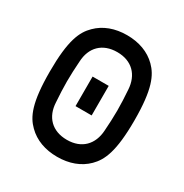

<svg xmlns="http://www.w3.org/2000/svg" viewBox="-167 -845 950 990"><g transform="rotate(30 308.0 -350.0)"><path d="M308 12C379 12 440 -10 484 -54C528 -98 560 -164 560 -350C560 -536 528 -602 484 -646C440 -690 379 -712 308 -712C237 -712 176 -690 132 -646C87 -602 56 -536 56 -350C56 -164 87 -98 132 -54C176 -10 237 12 308 12ZM308 -89C219 -89 167 -144 163 -228C160 -272 158 -310 158 -350C158 -390 160 -428 163 -472C167 -556 219 -611 308 -611C396 -611 448 -556 453 -472C456 -428 458 -390 458 -350C458 -310 456 -272 453 -228C448 -144 396 -89 308 -89ZM260 -262H356V-438H260Z"/></g></svg>

Font: Finlandica Medium
Style: Regular
Weight: 500
Designer: Niklas Ekholm, Juho Hiilivirta, Jaakko Suomalainen
Foundry: Helsinki Type Studio
Version: Version 2.000;Glyphs 3.2 (3202)